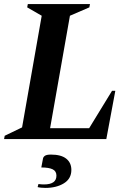

<svg xmlns="http://www.w3.org/2000/svg" viewBox="-34 -680 635 939"><path d="M-14 0 -11 -16 74 -57 170 -603 99 -644 102 -660H406L403 -644L308 -603L211 -53H402L514 -236H530L486 0ZM188 239Q179 239 168 238Q157 237 150 235L154 220Q161 221 168 221.5Q175 222 181 222Q242 222 242 179Q242 157 223.5 148Q205 139 168 139L176 97Q177 88 185.5 82Q194 76 215 76Q265 76 290 96Q315 116 315 151Q315 194 278.5 216.5Q242 239 188 239Z"/></svg>

Font: Spectral SC
Style: Bold Italic
Weight: 700
Italic angle: -10°
Designer: Jean-Baptiste Levee
Foundry: Production Type
Version: Version 2.001